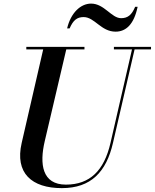

<svg xmlns="http://www.w3.org/2000/svg" viewBox="-20 -1004 838 1040"><path d="M433 -911.5C492.5 -911.5 527 -832.5 606 -832.5C662.5 -832.5 705.5 -872 725.5 -967H712C693.5 -922.5 671.5 -905.5 636 -905.5C583.5 -905.5 545 -984.5 473.5 -984.5C417 -984.5 363.5 -935 343.5 -850H357C376.5 -895 397.5 -911.5 433 -911.5ZM122.5 -750V-736.5H214L97.5 -230C59.5 -66 152 15 315 15C473 15 556 -73 592 -230L709 -736.5H798V-750H597V-736.5H695L578.5 -230C544 -80 467 -4 337 -4C208 -4 193 -115 222.5 -240L339 -736.5H437.5V-750Z"/></svg>

Font: Bodoni* 16pt Medium
Style: Italic
Weight: 500
Italic angle: -13°
Version: Version 2.3